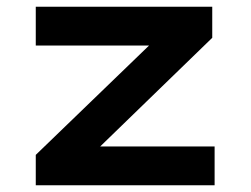

<svg xmlns="http://www.w3.org/2000/svg" viewBox="-20 -549 745 569"><path d="M86 0V-90L461 -452L473 -414H86V-529H609V-437L245 -84L230 -115H616V0Z"/></svg>

Font: Lexend Peta SemiBold
Style: Regular
Weight: 600
Designer: Bonnie Shaver-Troup, Thomas Jockin
Foundry: Lexend
Version: Version 1.007